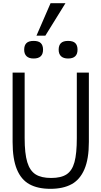

<svg xmlns="http://www.w3.org/2000/svg" viewBox="-20 -1183 640 1211"><path d="M59.5 -287.5V-725H135.5V-312Q135.5 -214.5 152 -160.2Q168.5 -106 204.5 -83.2Q240.5 -60.5 302.5 -60.5Q365.5 -60.5 400.2 -83.5Q435 -106.5 449.8 -160.5Q464.5 -214.5 464.5 -312V-725H540.5V-287.5Q540.5 -180 512.2 -114.8Q484 -49.5 430.8 -20.8Q377.5 8 298 8Q218.5 8 166 -20.8Q113.5 -49.5 86.5 -114.8Q59.5 -180 59.5 -287.5ZM132.5 -869.5Q132.5 -897 146.8 -911Q161 -925 192 -925Q223.5 -925 237.5 -911Q251.5 -897 251.5 -869.5Q251.5 -814 192 -814Q163 -814 147.8 -828.2Q132.5 -842.5 132.5 -869.5ZM350 -869.5Q350 -897 364.2 -911Q378.5 -925 409.5 -925Q441 -925 455 -911Q469 -897 469 -869.5Q469 -814 409.5 -814Q380.5 -814 365.2 -828.2Q350 -842.5 350 -869.5ZM210 -958 299 -1163H393L266 -958Z"/></svg>

Font: JuliaMono Light
Style: Regular
Weight: 300
Monospace: yes
Designer: cormullion
Foundry: corm
Version: Version 0.054; ttfautohint (v1.8.4)